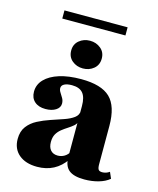

<svg xmlns="http://www.w3.org/2000/svg" viewBox="-110 -793 726 881"><g transform="rotate(15 253.0 -352.0)"><path d="M236.3 -479Q206.5 -479 185.1 -496.8Q163.7 -514.5 163.7 -545.2Q163.7 -575 185.1 -592.7Q206.5 -610.5 236.3 -610.5Q266.1 -610.5 287.5 -592.7Q308.9 -575 308.9 -545.2Q308.9 -514.5 287.5 -496.8Q266.1 -479 236.3 -479ZM277.4 -209.7V-311.3Q277.4 -353.2 260.9 -372.6Q244.4 -391.9 208.9 -391.9Q186.3 -391.9 173 -385.1Q159.7 -378.2 159.7 -365.3Q159.7 -355.6 166.5 -345.2Q173.4 -334.7 179.8 -323.4Q186.3 -312.1 186.3 -298.4Q186.3 -279 167.3 -266.9Q148.4 -254.8 118.5 -254.8Q85.5 -254.8 66.5 -271.8Q47.6 -288.7 47.6 -318.5Q47.6 -352.4 71.8 -377.4Q96 -402.4 139.5 -416.1Q183.1 -429.8 242.7 -429.8Q338.7 -429.8 380.6 -389.5Q422.6 -349.2 422.6 -255.6V-209.7ZM150 11.3Q95.2 11.3 63.3 -15.7Q31.5 -42.7 31.5 -89.5Q31.5 -125.8 49.2 -149.2Q66.9 -172.6 94.8 -187.1Q122.6 -201.6 154 -212.1Q185.5 -222.6 213.7 -232.3Q241.9 -241.9 260.1 -255.2Q278.2 -268.5 278.2 -289.5L282.3 -242.7Q278.2 -227.4 266.5 -217.3Q254.8 -207.3 240.7 -198.4Q226.6 -189.5 212.9 -178.6Q199.2 -167.7 190.7 -152.8Q182.3 -137.9 182.3 -115.3Q182.3 -90.3 194.4 -76.6Q206.5 -62.9 228.2 -62.9Q245.2 -62.9 259.7 -71.4Q274.2 -79.8 284.7 -98.4L286.3 -60.5Q261.3 -24.2 227.4 -6.5Q193.5 11.3 150 11.3ZM422.6 -74.2Q422.6 -55.6 427.4 -48.8Q432.3 -41.9 445.2 -41.9Q454.8 -41.9 463.3 -44.8Q471.8 -47.6 479.8 -53.2L492.7 -23.4Q472.6 -6.5 441.5 2.4Q410.5 11.3 374.2 11.3Q323.4 11.3 300.4 -8.1Q277.4 -27.4 277.4 -70.2V-209.7H422.6ZM86.3 -675.8V-714.5H386.3V-675.8Z"/></g></svg>

Font: Playfair 9pt Black
Style: Regular
Weight: 900
Designer: Claus Eggers Sørensen
Foundry: Claus Eggers Sørensen
Version: Version 2.203